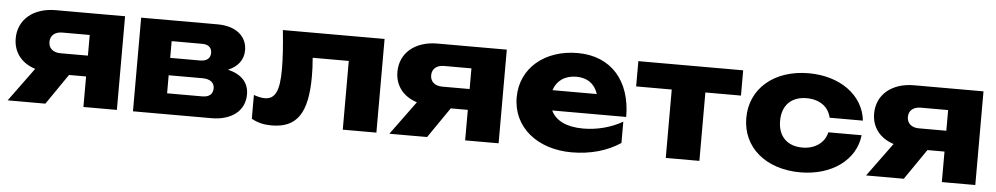

<svg xmlns="http://www.w3.org/2000/svg" viewBox="-37 -869 6051 1166"><g transform="rotate(5 2989.0 -286.0)"><path d="M485 -186V0H689V-571H266C130 -571 39 -494 39 -379C39 -294 90 -231 173 -205L23 0H253L381 -186ZM318 -313C273 -313 245 -337 245 -376C245 -415 273 -439 318 -439H485V-313Z M1265 0C1389 0 1468 -63 1468 -162C1468 -234 1424 -282 1340 -302C1400 -327 1433 -371 1433 -428C1433 -516 1363 -571 1252 -571H787V0ZM984 -237H1190C1240 -237 1263 -214 1263 -182C1263 -147 1242 -127 1197 -127H984ZM984 -445H1170C1210 -445 1229 -425 1229 -394C1229 -363 1208 -343 1166 -343H984Z M1651 -571C1661 -475 1666 -395 1666 -333C1666 -202 1641 -149 1577 -149C1558 -149 1534 -154 1510 -163V-18C1549 4 1588 12 1633 12C1787 12 1851 -82 1851 -305C1851 -337 1850 -375 1846 -419H2066V0H2271V-571Z M2812 -186V0H3016V-571H2593C2457 -571 2366 -494 2366 -379C2366 -294 2417 -231 2500 -205L2350 0H2580L2708 -186ZM2645 -313C2600 -313 2572 -337 2572 -376C2572 -415 2600 -439 2645 -439H2812V-313Z M3462 16C3578 16 3680 -14 3759 -67V-197C3691 -157 3604 -134 3520 -134C3418 -134 3351 -167 3323 -227H3774C3774 -447 3651 -588 3447 -588C3248 -588 3101 -467 3101 -288C3101 -105 3254 16 3462 16ZM3452 -444C3519 -444 3565 -410 3584 -350H3314C3331 -407 3381 -444 3452 -444Z M4035 0H4240V-417H4457V-571H3818V-417H4035Z M5005 -241C4991 -177 4933 -135 4856 -135C4765 -135 4707 -189 4707 -285C4707 -382 4765 -436 4856 -436C4933 -436 4990 -398 5005 -330H5208C5191 -485 5046 -588 4856 -588C4645 -588 4501 -464 4501 -285C4501 -106 4645 16 4856 16C5046 16 5191 -87 5208 -241Z M5718 -186V0H5922V-571H5499C5363 -571 5272 -494 5272 -379C5272 -294 5323 -231 5406 -205L5256 0H5486L5614 -186ZM5551 -313C5506 -313 5478 -337 5478 -376C5478 -415 5506 -439 5551 -439H5718V-313Z"/></g></svg>

Font: Bounded
Style: Bold
Weight: 700
Designer: Vlad Churkin
Version: Version 3.0